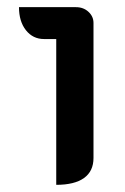

<svg xmlns="http://www.w3.org/2000/svg" viewBox="-20 -910 349 536"><path d="M137 -801H103Q72 -801 52.5 -825.5Q33 -850 33 -890H192Q213 -890 227 -877Q241 -864 241 -846V-469Q241 -432 214.5 -413Q188 -394 137 -394Z"/></svg>

Font: K2D Medium
Style: Regular
Weight: 500
Designer: Katatrad Aksorn Co.,Ltd.
Foundry: Cadson Demak Co.,Ltd.
Version: Version 1.000; ttfautohint (v1.6)